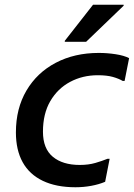

<svg xmlns="http://www.w3.org/2000/svg" viewBox="-20 -780 564 809"><path d="M47 -222Q47 -323 91.5 -398.5Q136 -474 215 -515.5Q294 -557 396 -557Q432 -557 467.5 -551.5Q503 -546 524 -535L505 -439H497Q480 -449 455 -456Q430 -463 392 -463Q328 -463 275.5 -435Q223 -407 192 -354Q161 -301 161 -225Q161 -154 202.5 -119.5Q244 -85 316 -85Q353 -85 382 -93.5Q411 -102 433 -111H442L423 -14Q397 -3 364.5 3Q332 9 298 9Q217 9 160.5 -18Q104 -45 75.5 -96.5Q47 -148 47 -222ZM253 -604V-608L372 -760H501V-756L343 -604Z"/></svg>

Font: Kufam Medium
Style: Italic
Weight: 500
Italic angle: -11°
Designer: Artur Schmal
Foundry: Original Type
Version: Version 1.301; ttfautohint (v1.8.3)